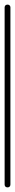

<svg xmlns="http://www.w3.org/2000/svg" viewBox="-20 -810 65 830"><path d="M0 -13H25V-778H0ZM13 -25Q9 -25 6 -23.5Q3 -22 1.5 -19Q0 -16 0 -13Q0 -9 1.5 -6Q3 -3 6 -1.5Q9 0 13 0Q16 0 19 -1.5Q22 -3 23.5 -6Q25 -9 25 -13Q25 -16 23.5 -19Q22 -22 19 -23.5Q16 -25 13 -25ZM13 -790Q9 -790 6 -788.5Q3 -787 1.5 -784Q0 -781 0 -778Q0 -774 1.5 -771Q3 -768 6 -766.5Q9 -765 13 -765Q16 -765 19 -766.5Q22 -768 23.5 -771Q25 -774 25 -778Q25 -781 23.5 -784Q22 -787 19 -788.5Q16 -790 13 -790Z"/></svg>

Font: Wavefont Thin
Style: Regular
Weight: 100
Monospace: yes
Version: Version 3.005;gftools[0.9.33]